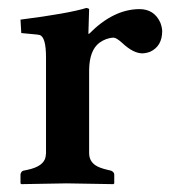

<svg xmlns="http://www.w3.org/2000/svg" viewBox="-20 -467 441 489"><path d="M207 -380.9Q268.6 -443.4 335 -443.8Q372.6 -443.8 388.2 -409.7Q392.6 -398.4 393.1 -388.2Q393.1 -349.6 362.8 -335.4Q353 -331.5 342.8 -331.1Q319.3 -331.1 291 -357.9Q276.9 -370.6 269.5 -371.1Q250.5 -370.6 232.9 -357.9Q207.5 -338.4 207 -288.1V-77.1Q207 -49.8 236.3 -39.6Q244.1 -36.6 254.9 -34.2L263.2 -32.2Q270.5 -28.8 271 -22.9V0L269 2Q268.1 2 149.9 0L34.2 2L32.2 0V-22.9Q33.7 -30.3 39.1 -32.2L48.8 -34.2Q91.8 -43 96.2 -67.9Q96.7 -72.8 97.2 -77.1V-320.8Q97.2 -373.5 80.6 -377.9Q77.6 -378.4 75.2 -378.9L34.2 -382.8L32.2 -417Q154.3 -432.6 200.2 -446.8Q205.6 -445.8 207 -443.8L205.1 -380.9Z"/></svg>

Font: Linux Libertine O
Style: Semibold
Weight: 700
Designer: Philipp H. Poll
Foundry: Philipp H. Poll
Version: Version 5.0.0